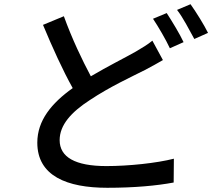

<svg xmlns="http://www.w3.org/2000/svg" viewBox="-20 -847 1040 911"><path d="M820 -800C849 -763 878 -705 902 -662L967 -691C949 -728 911 -789 884 -827ZM706 -758C732 -719 767 -659 786 -618L851 -647C833 -686 795 -748 771 -785ZM703 -654C680 -635 656 -621 624 -602C573 -573 492 -533 411 -485C370 -562 322 -662 283 -770L184 -729C229 -621 278 -513 325 -429C224 -357 157 -275 157 -170C157 -12 298 44 489 44C618 44 724 34 804 19L805 -94C723 -73 590 -59 485 -59C336 -59 263 -102 263 -182C263 -254 318 -315 406 -372C502 -436 603 -482 668 -515C700 -532 726 -546 753 -562Z"/></svg>

Font: Spoqa Han Sans Neo Medium
Style: Regular
Weight: 500
Designer: [Spoqa Han Sans Neo] Dong-huui Kim  Younghwa Kang  Yujin Lee  [Noto Sans] Ryoko NISHIZUKA  (kana & ideographs); Paul D. 
Foundry: Spoqa (http://www.spoqa-han-sans.com)
Version: Version 1.000